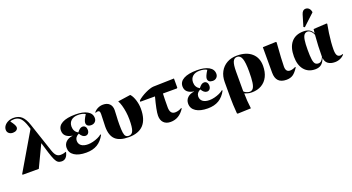

<svg xmlns="http://www.w3.org/2000/svg" viewBox="-69 -1624 4866 2653"><g transform="rotate(-20 2364.0 -298.0)"><path d="M665 -95 670 -88Q647 11 572 11Q540 11 518.5 -3.5Q497 -18 479 -56.5Q461 -95 438 -167L392 -319H389L237 0H4L-6 -7L319 -560L307 -598Q279 -687 243 -724.5Q207 -762 150 -762Q111 -762 91 -750Q147 -677 147 -646Q147 -621 126.5 -606Q106 -591 73 -591Q38 -591 15 -610.5Q-8 -630 -8 -662Q-8 -695 13 -722.5Q34 -750 69.5 -766Q105 -782 148 -782Q221 -782 266 -741.5Q311 -701 342 -608L486 -178Q504 -125 527.5 -102Q551 -79 587 -79Q633 -79 665 -95Z M933 14Q822 14 759.5 -27Q697 -68 697 -140Q697 -194 733.5 -228.5Q770 -263 832 -270V-272Q705 -292 705 -391Q705 -460 773 -497Q841 -534 967 -534Q1079 -534 1142 -498Q1205 -462 1205 -396Q1205 -363 1183 -341.5Q1161 -320 1127 -320Q1093 -320 1074.5 -335Q1056 -350 1056 -377Q1056 -412 1106 -490Q1067 -515 999 -515Q935 -515 898 -482.5Q861 -450 861 -393Q861 -322 922 -286Q945 -316 963.5 -329Q982 -342 1002 -342Q1028 -342 1043 -323.5Q1058 -305 1058 -276Q1058 -245 1042.5 -226.5Q1027 -208 1001 -208Q957 -208 922 -269Q862 -239 862 -185Q862 -138 896.5 -112Q931 -86 994 -86Q1028 -86 1067 -95.5Q1106 -105 1141.5 -121Q1177 -137 1198 -156L1207 -149Q1163 -66 1096.5 -26Q1030 14 933 14Z M1558 14Q1423 14 1361 -45Q1299 -104 1299 -232Q1299 -273 1302 -320.5Q1305 -368 1305 -417Q1305 -446 1298 -457Q1291 -468 1273 -468Q1266 -468 1256.5 -465.5Q1247 -463 1242 -459L1237 -467Q1262 -498 1297.5 -514.5Q1333 -531 1373 -531Q1433 -531 1466.5 -498Q1500 -465 1500 -405Q1500 -364 1496 -313.5Q1492 -263 1492 -195Q1492 -118 1498 -76.5Q1504 -35 1520 -19.5Q1536 -4 1565 -4Q1610 -4 1628.5 -51Q1647 -98 1647 -214Q1647 -270 1639 -325Q1631 -380 1617.5 -426Q1604 -472 1587 -501L1772 -528L1780 -521Q1810 -484 1828.5 -422.5Q1847 -361 1847 -297Q1847 14 1558 14Z M2173 14Q2108 14 2072 -23Q2036 -60 2036 -126Q2036 -163 2049.5 -231Q2063 -299 2088 -392H1871L1873 -411Q1896 -432 1928 -452.5Q1960 -473 1994.5 -489.5Q2029 -506 2060.5 -516Q2092 -526 2114 -527L2419 -535V-400L2410 -392H2205Q2203 -351 2202 -305Q2201 -259 2201 -191Q2201 -89 2276 -89Q2300 -89 2326 -96.5Q2352 -104 2372 -117L2379 -110Q2301 14 2173 14Z M2720 14Q2609 14 2546.5 -27Q2484 -68 2484 -140Q2484 -194 2520.5 -228.5Q2557 -263 2619 -270V-272Q2492 -292 2492 -391Q2492 -460 2560 -497Q2628 -534 2754 -534Q2866 -534 2929 -498Q2992 -462 2992 -396Q2992 -363 2970 -341.5Q2948 -320 2914 -320Q2880 -320 2861.5 -335Q2843 -350 2843 -377Q2843 -412 2893 -490Q2854 -515 2786 -515Q2722 -515 2685 -482.5Q2648 -450 2648 -393Q2648 -322 2709 -286Q2732 -316 2750.5 -329Q2769 -342 2789 -342Q2815 -342 2830 -323.5Q2845 -305 2845 -276Q2845 -245 2829.5 -226.5Q2814 -208 2788 -208Q2744 -208 2709 -269Q2649 -239 2649 -185Q2649 -138 2683.5 -112Q2718 -86 2781 -86Q2815 -86 2854 -95.5Q2893 -105 2928.5 -121Q2964 -137 2985 -156L2994 -149Q2950 -66 2883.5 -26Q2817 14 2720 14Z M3082 223 3072 216Q3066 145 3063.5 87Q3061 29 3061 -27V-248Q3061 -334 3096 -398.5Q3131 -463 3194.5 -499Q3258 -535 3343 -535Q3480 -535 3558 -467Q3636 -399 3636 -279Q3636 -188 3603.5 -122.5Q3571 -57 3510.5 -21.5Q3450 14 3367 14Q3329 14 3302 5Q3275 -4 3262 -9H3261Q3261 94 3277 216ZM3340 -4Q3372 -4 3391.5 -28.5Q3411 -53 3419.5 -111.5Q3428 -170 3428 -272Q3428 -404 3407.5 -461Q3387 -518 3339 -518Q3296 -518 3277 -474.5Q3258 -431 3258 -328V-40Q3268 -27 3293.5 -15.5Q3319 -4 3340 -4Z M3876 14Q3721 14 3721 -146Q3721 -158 3721 -189Q3721 -220 3721 -260.5Q3721 -301 3721 -344.5Q3721 -388 3721 -426Q3721 -464 3721 -490Q3721 -516 3721 -521L3914 -528L3923 -521Q3903 -258 3903 -169Q3903 -89 3966 -89Q4003 -89 4047 -112L4053 -104Q4010 -37 3971.5 -11.5Q3933 14 3876 14Z M4300 14Q4197 14 4138.5 -56.5Q4080 -127 4080 -251Q4080 -389 4142.5 -462Q4205 -535 4322 -535Q4426 -535 4457 -458H4459L4466 -517L4660 -528L4668 -521Q4656 -459 4646.5 -392.5Q4637 -326 4632 -264.5Q4627 -203 4627 -156Q4627 -99 4641.5 -73Q4656 -47 4688 -47Q4705 -47 4724 -55L4729 -48Q4705 -19 4668 -2.5Q4631 14 4589 14Q4525 14 4487.5 -15Q4450 -44 4446 -97H4443Q4423 -39 4388.5 -12.5Q4354 14 4300 14ZM4369 -48Q4416 -48 4443 -116Q4443 -273 4457 -436Q4445 -469 4421.5 -491Q4398 -513 4374 -513Q4343 -513 4324.5 -490.5Q4306 -468 4298 -416Q4290 -364 4290 -275Q4290 -183 4297 -134Q4304 -85 4321 -66.5Q4338 -48 4369 -48ZM4361 -582 4343 -592 4393 -760Q4412 -819 4455 -819Q4485 -819 4504.5 -800Q4524 -781 4530 -748V-739Z"/></g></svg>

Font: Literata 72pt ExtraBold
Style: Regular
Weight: 800
Designer: Latin by Veronika Burian and Jose Scaglione. Greek by Irene Vlachou. Cyrillic by Vera Evstafieva.
Foundry: TypeTogether
Version: Version 3.002